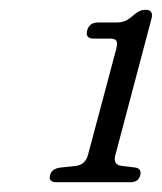

<svg xmlns="http://www.w3.org/2000/svg" viewBox="-20 -734 331 393"><path d="M171.5 -655Q154 -655 158.5 -672Q163 -688 181 -688H218.5Q230.5 -688 238.5 -692.2Q246.5 -696.5 256.5 -705.5Q267 -714 277.5 -714Q295 -714 290 -695.5L216 -416Q211 -397 228.5 -394.5L257.5 -391Q270.5 -388.5 267 -375Q263 -361 247 -361H96Q78.5 -361 82.5 -375.5Q85.5 -388.5 103.5 -391L136 -394.5Q154.5 -397 160 -416.5L218 -634Q221 -646.5 218 -650.8Q215 -655 205 -655Z"/></svg>

Font: Fraunces 72pt S100 Light
Style: Italic
Weight: 300
Italic angle: -16°
Version: Version 1.000; ttfautohint (v1.8.3)